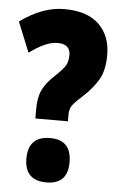

<svg xmlns="http://www.w3.org/2000/svg" viewBox="-55 -762 504 811"><g transform="rotate(5 197.0 -356.0)"><path d="M241 -253V-278Q241 -299 247.5 -313.5Q254 -328 292 -362Q335 -401 358.5 -441Q382 -481 382 -546Q382 -628 332 -676Q282 -724 185 -724Q93 -724 -2 -655L50 -527Q119 -579 169 -579Q223 -579 223 -532Q223 -503 211 -485Q199 -467 170 -440Q134 -407 118.5 -375Q103 -343 103 -295V-253ZM173 12Q263 12 263 -81Q263 -176 173 -176Q80 -176 80 -81Q80 12 173 12Z"/></g></svg>

Font: Noto Sans Display Condensed Black
Style: Regular
Weight: 900
Width: 3
Designer: Monotype Design team
Foundry: Monotype Imaging Inc.
Version: 1.000